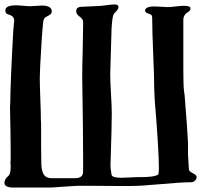

<svg xmlns="http://www.w3.org/2000/svg" viewBox="-20 -691 944 864"><path d="M842 129Q798 129 705 137.5Q612 146 568 146H522Q497 146 445.5 145.5Q394 145 370 145H330Q318 146 306 146.5Q294 147 282 148Q272 148 244.5 150.5Q217 153 205 153H45H41Q0 153 0 132Q0 118 12 106L20 98Q28 90 28 58Q28 54 27.5 47Q27 40 27 37Q27 33 28 30V-18Q28 -33 27.5 -63Q27 -93 27 -106Q27 -123 26 -156Q25 -189 25 -208Q25 -217 26 -221Q27 -327 40 -558Q41 -565 41.5 -572Q42 -579 42.5 -583Q43 -587 43 -589Q44 -592 44 -598Q44 -607 39.5 -613Q35 -619 30.5 -621Q26 -623 15 -627Q4 -630 4 -644Q4 -667 51 -667Q65 -667 85 -665Q105 -663 116 -663Q124 -663 141.5 -664.5Q159 -666 168 -666Q213 -666 213 -640Q213 -633 209 -628.5Q205 -624 195 -619Q185 -614 184 -613Q176 -607 174 -589Q168 -533 161 -397Q159 -345 159 -340Q159 -310 161.5 -244.5Q164 -179 164 -150Q165 -143 165 -122V-34Q165 -20 165.5 8Q166 36 166 48Q167 79 178 96Q189 111 213 111H301Q318 111 326 110.5Q334 110 342.5 105Q351 100 353 90Q354 88 354 67V16Q354 -7 353.5 -57Q353 -107 353 -131Q352 -222 350 -340Q350 -360 350.5 -400Q351 -440 352 -459Q352 -479 353 -519Q354 -559 354 -577V-594Q353 -606 338 -616.5Q323 -627 323 -640Q323 -653 331.5 -657Q340 -661 357 -661Q370 -661 393.5 -662.5Q417 -664 421 -664Q434 -664 459 -667.5Q484 -671 496 -671Q513 -671 513 -660Q513 -650 502.5 -639.5Q492 -629 492 -628Q485 -616 482 -562Q476 -379 476 -357Q476 -327 479.5 -268Q483 -209 483 -180Q483 -126 478 26Q478 33 477.5 41.5Q477 50 477 53Q477 67 482 95Q484 109 527 109Q539 109 563 107.5Q587 106 598 106H616Q674 106 691 95Q695 92 695 66Q695 -14 676 -244Q674 -288 674 -292Q674 -343 669.5 -447Q665 -551 665 -600V-606Q665 -618 662.5 -622Q660 -626 648 -630Q633 -634 633 -643Q633 -662 676 -662Q687 -662 707.5 -660.5Q728 -659 735 -659Q746 -659 771 -662Q796 -665 809 -665Q837 -665 837 -653Q837 -642 826 -637Q805 -624 805 -602V-376Q805 -306 808 -282Q811 -267 813 -234Q815 -201 816 -194Q820 -152 826 -49V-2Q826 11 828 36.5Q830 62 830 72Q831 80 848 88.5Q865 97 865 106Q865 114 857.5 121.5Q850 129 842 129Z"/></svg>

Font: Fedorovsk Unicode
Style: Medium
Weight: 500
Designer: Aleksandr Andreev and Nikita Simmons
Version: Version 3.2